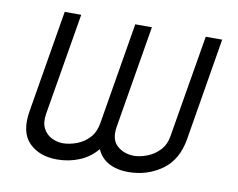

<svg xmlns="http://www.w3.org/2000/svg" viewBox="-65 -631 902 727"><g transform="rotate(10 385.5 -267.5)"><path d="M62.1 -152.3 127.8 -545.5H191.4L125.4 -152.3Q120 -118.3 131.6 -96.6Q143.1 -74.9 163.7 -64.8Q184.3 -54.7 206 -54.3Q233.3 -54.7 260.5 -65Q287.6 -75.3 307.7 -96.9Q327.8 -118.6 333.5 -152.3L399.1 -545.5H463.1L397.4 -152.3Q388.8 -101.6 415.1 -78.1Q441.4 -54.7 480.1 -54.3Q504.6 -54.7 531.2 -65Q557.9 -75.3 578.3 -96.9Q598.7 -118.6 604 -152.3L670.1 -545.5H733.3L668 -152.3Q654.5 -70 598.2 -30Q541.9 9.9 469.1 9.9Q426.1 9.9 394.9 -6.7Q363.6 -23.4 349.1 -56.8Q321.7 -23.4 281.4 -6.7Q241.1 9.9 195.7 9.9Q127.1 9.9 87.7 -30Q48.3 -70 62.1 -152.3Z"/></g></svg>

Font: Inter UI Light
Style: Italic
Weight: 300
Italic angle: 9.39999°
Designer: Rasmus Andersson
Foundry: rsms
Version: 3.2;8d6f07862